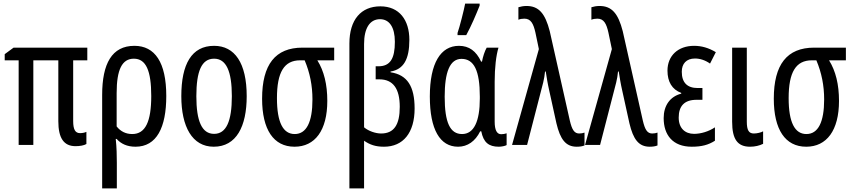

<svg xmlns="http://www.w3.org/2000/svg" viewBox="-20 -800 4709 1060"><path d="M422 -65C396 -65 384 -84 384 -132V-467H462V-537H55L6 -501V-467H83V0H164V-467H302V-131C302 -38 332 7 397 7C421 7 444 3 457 -5V-72C446 -67 433 -65 422 -65Z M898 -270C898 -456 835 -547 722 -547C598 -547 544 -449 544 -276V240H625V98C625 59 624 13 619 -33H624C648 -6 682 10 728 10C845 10 898 -96 898 -270ZM719 -476C786 -476 815 -410 815 -270C815 -129 783 -60 710 -60C675 -60 646 -74 624 -102V-286C624 -416 654 -476 719 -476Z M1342 -269C1342 -452 1276 -547 1162 -547C1038 -547 981 -446 981 -269C981 -101 1041 10 1160 10C1285 10 1342 -102 1342 -269ZM1064 -269C1064 -407 1093 -476 1162 -476C1229 -476 1260 -407 1260 -269C1260 -130 1229 -61 1162 -61C1094 -61 1064 -132 1064 -269Z M1787 -243C1787 -333 1769 -408 1732 -467H1825V-537H1650C1500 -537 1427 -444 1427 -255C1427 -85 1490 10 1606 10C1719 10 1787 -80 1787 -243ZM1509 -258C1509 -402 1549 -467 1637 -467H1662C1691 -398 1705 -328 1705 -251C1705 -126 1672 -60 1607 -60C1543 -60 1509 -124 1509 -258Z M2080 -765C1973 -765 1909 -691 1909 -560V240H1990V-23C2022 -1 2053 10 2100 10C2206 10 2269 -67 2269 -201C2269 -323 2229 -387 2136 -401V-405C2208 -417 2240 -472 2240 -580C2240 -689 2185 -765 2080 -765ZM2078 -694C2129 -694 2160 -651 2160 -569C2160 -476 2134 -434 2069 -434H2054V-362H2074C2150 -362 2187 -311 2187 -210C2187 -111 2155 -63 2084 -63C2054 -63 2015 -76 1990 -97V-557C1990 -645 2022 -694 2078 -694Z M2506 -606H2554C2581 -655 2609 -721 2628 -769V-780H2548C2543 -751 2517 -648 2506 -618ZM2509 10C2561 10 2604 -20 2631 -75H2637C2649 -14 2678 10 2734 10C2748 10 2769 6 2777 1V-64C2768 -61 2758 -59 2747 -59C2723 -59 2711 -82 2711 -129V-349C2711 -427 2719 -494 2732 -537H2667C2656 -518 2646 -487 2641 -460H2636C2609 -518 2570 -547 2514 -547C2413 -547 2353 -452 2353 -267C2353 -85 2409 10 2509 10ZM2531 -60C2465 -60 2435 -123 2435 -266C2435 -401 2463 -475 2528 -475C2597 -475 2629 -410 2629 -267V-256C2629 -129 2596 -60 2531 -60Z M2807 0H2890L2979 -345C2984 -365 2987 -385 2989 -405H2993C2998 -373 3004 -335 3012 -301L3052 -119C3073 -31 3103 10 3164 10C3180 10 3195 8 3207 3V-68C3199 -65 3189 -63 3178 -63C3151 -63 3138 -83 3126 -134L3015 -628C2990 -725 2955 -767 2887 -767C2870 -767 2855 -764 2842 -760V-691C2851 -695 2862 -697 2875 -697C2911 -697 2925 -669 2936 -620L2955 -529Z M3210 0H3293L3382 -345C3387 -365 3390 -385 3392 -405H3396C3401 -373 3407 -335 3415 -301L3455 -119C3476 -31 3506 10 3567 10C3583 10 3598 8 3610 3V-68C3602 -65 3592 -63 3581 -63C3554 -63 3541 -83 3529 -134L3418 -628C3393 -725 3358 -767 3290 -767C3273 -767 3258 -764 3245 -760V-691C3254 -695 3265 -697 3278 -697C3314 -697 3328 -669 3339 -620L3358 -529Z M3858 -314H3832C3774 -314 3744 -344 3744 -404C3744 -448 3769 -477 3817 -477C3844 -477 3873 -468 3900 -449L3932 -512C3892 -536 3853 -547 3812 -547C3723 -547 3665 -492 3665 -410C3665 -349 3690 -306 3741 -287V-283C3679 -267 3644 -217 3644 -148C3644 -55 3694 10 3799 10C3854 10 3891 0 3927 -23V-97C3893 -74 3849 -61 3812 -61C3762 -61 3727 -92 3727 -151C3727 -214 3758 -249 3825 -249H3858Z M4103 -537H4022V-128C4022 -31 4052 10 4121 10C4148 10 4173 4 4193 -6V-75C4183 -69 4160 -63 4142 -63C4114 -63 4103 -81 4103 -129Z M4612 -243C4612 -333 4594 -408 4557 -467H4650V-537H4475C4325 -537 4252 -444 4252 -255C4252 -85 4315 10 4431 10C4544 10 4612 -80 4612 -243ZM4334 -258C4334 -402 4374 -467 4462 -467H4487C4516 -398 4530 -328 4530 -251C4530 -126 4497 -60 4432 -60C4368 -60 4334 -124 4334 -258Z"/></svg>

Font: Noto Sans UI Condensed
Style: Regular
Weight: 400
Width: 3
Designer: Monotype Design Team
Foundry: Monotype Imaging Inc.
Version: Version 1.901